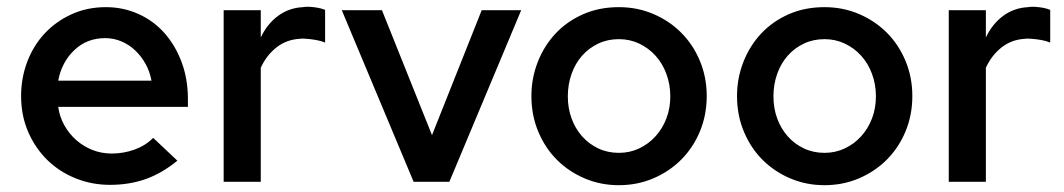

<svg xmlns="http://www.w3.org/2000/svg" viewBox="-20 -534 3126 564"><path d="M501 -62Q456 -25 408 -8Q360 9 303 9Q250 9 202.5 -10Q155 -29 119.5 -63.5Q84 -98 63 -146Q42 -194 42 -252Q42 -305 60 -352.5Q78 -400 111 -435.5Q144 -471 190 -492Q236 -513 291 -513Q342 -513 386.5 -493Q431 -473 463 -437Q495 -401 513.5 -351.5Q532 -302 532 -243V-220H151Q155 -191 169 -166Q183 -141 204 -122.5Q225 -104 251.5 -93.5Q278 -83 308 -83Q343 -83 375 -94.5Q407 -106 430 -129Q448 -112 465.5 -95.5Q483 -79 501 -62ZM289 -422Q235 -422 198 -386.5Q161 -351 151 -297H425Q420 -324 407.5 -346.5Q395 -369 377 -386Q359 -403 336.5 -412.5Q314 -422 289 -422Z M637 0V-504H746V-424Q765 -464 797 -487.5Q829 -511 870 -513Q875 -514 880 -514Q885 -514 890 -514Q904 -513 914.5 -511Q925 -509 935 -505V-409Q923 -414 908.5 -416.5Q894 -419 881 -420Q876 -420 871 -420.5Q866 -421 861 -420Q822 -418 792.5 -395Q763 -372 746 -335V0Z M1195 0 984 -504H1102L1249 -137L1395 -504H1511L1300 0Z M1541 -252Q1541 -304 1559.5 -351.5Q1578 -399 1611.5 -435Q1645 -471 1692.5 -492Q1740 -513 1798 -513Q1852 -513 1899 -493Q1946 -473 1981 -438Q2016 -403 2036 -355Q2056 -307 2056 -252Q2056 -196 2036 -148Q2016 -100 1981 -65Q1946 -30 1899 -10Q1852 10 1798 10Q1745 10 1698.5 -9.5Q1652 -29 1617 -63.5Q1582 -98 1561.5 -146.5Q1541 -195 1541 -252ZM1798 -85Q1830 -85 1857.5 -98Q1885 -111 1905.5 -133.5Q1926 -156 1937.5 -186Q1949 -216 1949 -251Q1949 -286 1937.5 -317Q1926 -348 1905.5 -370.5Q1885 -393 1857.5 -406Q1830 -419 1798 -419Q1765 -419 1737.5 -406Q1710 -393 1690 -370.5Q1670 -348 1659 -317Q1648 -286 1648 -251Q1648 -216 1659 -186Q1670 -156 1690 -133.5Q1710 -111 1737.5 -98Q1765 -85 1798 -85Z M2145 -252Q2145 -304 2163.5 -351.5Q2182 -399 2215.5 -435Q2249 -471 2296.5 -492Q2344 -513 2402 -513Q2456 -513 2503 -493Q2550 -473 2585 -438Q2620 -403 2640 -355Q2660 -307 2660 -252Q2660 -196 2640 -148Q2620 -100 2585 -65Q2550 -30 2503 -10Q2456 10 2402 10Q2349 10 2302.5 -9.5Q2256 -29 2221 -63.5Q2186 -98 2165.5 -146.5Q2145 -195 2145 -252ZM2402 -85Q2434 -85 2461.5 -98Q2489 -111 2509.5 -133.5Q2530 -156 2541.5 -186Q2553 -216 2553 -251Q2553 -286 2541.5 -317Q2530 -348 2509.5 -370.5Q2489 -393 2461.5 -406Q2434 -419 2402 -419Q2369 -419 2341.5 -406Q2314 -393 2294 -370.5Q2274 -348 2263 -317Q2252 -286 2252 -251Q2252 -216 2263 -186Q2274 -156 2294 -133.5Q2314 -111 2341.5 -98Q2369 -85 2402 -85Z M2767 0V-504H2876V-424Q2895 -464 2927 -487.5Q2959 -511 3000 -513Q3005 -514 3010 -514Q3015 -514 3020 -514Q3034 -513 3044.5 -511Q3055 -509 3065 -505V-409Q3053 -414 3038.5 -416.5Q3024 -419 3011 -420Q3006 -420 3001 -420.5Q2996 -421 2991 -420Q2952 -418 2922.5 -395Q2893 -372 2876 -335V0Z"/></svg>

Font: Rosa Sans Medium
Style: Regular
Weight: 500
Designer: Pentagram / MCKL
Foundry: Pentagram / MCKL
Version: Version 1.005;September 16, 2019;FontCreator 11.5.0.2425 64-